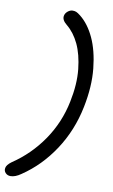

<svg xmlns="http://www.w3.org/2000/svg" viewBox="-174 -866 694 1182"><g transform="rotate(10 173.5 -275.0)"><path d="M-20 259.8Q-39.1 259.8 -51.3 246.8Q-63.5 233.9 -60.1 215.8Q-57.1 196.3 -27.8 174.8Q84 100.1 160.2 -11.2Q236.3 -122.6 263.2 -255.9Q286.6 -368.7 276.9 -460.4Q267.1 -552.2 237.1 -615.5Q207 -678.7 160.2 -716.8Q127.9 -742.7 132.8 -769Q135.7 -785.6 150.6 -797.9Q165.5 -810.1 181.2 -810.1Q193.8 -810.1 203.6 -806.2Q213.4 -802.2 230 -789.1Q284.2 -746.1 320.1 -668.7Q356 -591.3 367.4 -481.2Q378.9 -371.1 352.1 -238.8Q321.8 -87.9 241 34.9Q160.2 157.7 44.9 234.9Q9.8 259.8 -20 259.8Z"/></g></svg>

Font: Shantell Sans Normal
Style: Italic
Weight: 400
Italic angle: -11.31°
Designer: Stephen Nixon, Anya Danilova, Shantell Martin
Foundry: Arrow Type
Version: Version 1.006;[559af2be0]